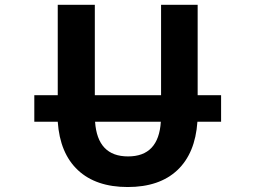

<svg xmlns="http://www.w3.org/2000/svg" viewBox="-20 -752 1040 784"><path d="M636.7 -254.9H368.2Q377.9 -113.3 502.9 -113.3Q627.9 -113.3 636.7 -254.9ZM120.1 -254.9V-363.3H215.8V-732.4H367.2V-363.3H637.7V-732.4H787.1V-363.3H882.8V-254.9H786.1Q777.3 -126 704.1 -57.1Q630.9 11.7 501.5 11.7Q372.1 11.7 298.3 -57.1Q224.6 -126 215.8 -254.9Z"/></svg>

Font: Gen Shin Gothic Monospace Bold
Style: Bold
Weight: 700
Designer: [Source Han Sans]
Ryoko NISHIZUKA  (kana & ideographs); Paul D. Hunt (Latin, Greek & Cyrillic); Wenlong ZHANG  (bopomofo
Version: Version 1.002.20150607